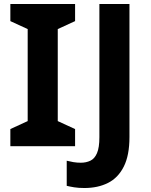

<svg xmlns="http://www.w3.org/2000/svg" viewBox="-20 -734 760 964"><path d="M357 0H32V-86L119 -126V-588L32 -628V-714H357V-628L270 -588V-126L357 -86ZM403.6 210Q374.6 210 352.8 206.5Q331 203 315 199V73Q330.8 77 348.5 80Q366.3 83 386 83Q412 83 433.5 73Q455 63 467 35Q479 7 479 -45V-714H630V-46Q630 46 601.5 102.5Q573 159 522.2 184.5Q471.4 210 403.6 210Z"/></svg>

Font: Noto Sans Devanagari
Style: Regular
Weight: 400
Designer: Jelle Bosma - Monotype Design Team
Foundry: Monotype Imaging Inc.
Version: Version 2.003